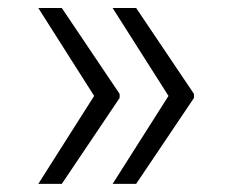

<svg xmlns="http://www.w3.org/2000/svg" viewBox="-20 -534 577 476"><path d="M74.9 -78.1 213.4 -296.2 74.9 -514.2H133.2L276.6 -301.1V-291.2L133.2 -78.1ZM259.2 -78.1 397.7 -296.2 259.2 -514.2H317.5L460.9 -301.1V-291.2L317.5 -78.1Z"/></svg>

Font: Inter Light BETA
Style: Regular
Weight: 300
Designer: Rasmus Andersson
Foundry: rsms
Version: Version 3.011;git-f93a4a705